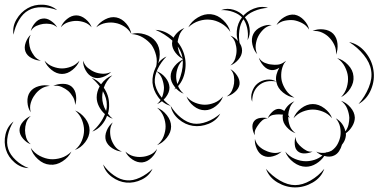

<svg xmlns="http://www.w3.org/2000/svg" viewBox="-72 -675 1648 836"><path d="M-13 -524Q-19 -558 -0.5 -590Q18 -622 48 -639Q77 -656 114 -654.5Q151 -653 177 -631Q145 -643 110.5 -643.5Q76 -644 52 -630Q28 -617 10.5 -587.5Q-7 -558 -13 -524ZM193 -556Q200 -576 219.5 -592Q239 -608 260 -608Q281 -608 300.5 -592Q320 -576 327 -556Q313 -572 295 -578Q277 -584 260 -584Q243 -584 224.5 -578Q206 -572 193 -556ZM347 -556Q360 -577 385.5 -590.5Q411 -604 435 -599Q459 -594 477.5 -572.5Q496 -551 500 -527Q488 -548 468.5 -560Q449 -572 430 -575Q411 -579 388.5 -575Q366 -571 347 -556ZM62 -540Q66 -558 80.5 -575Q95 -592 113 -594Q131 -597 149.5 -584.5Q168 -572 177 -556Q163 -568 147 -570.5Q131 -573 116 -571Q102 -569 87 -562.5Q72 -556 62 -540ZM605 -545Q648 -543 682 -512.5Q716 -482 729 -441Q742 -400 731.5 -355.5Q721 -311 687 -285Q710 -321 719.5 -363Q729 -405 719 -438Q709 -471 677 -499.5Q645 -528 605 -545ZM500 -527Q527 -535 558.5 -525.5Q590 -516 607 -493Q624 -470 623.5 -437.5Q623 -405 607 -381Q614 -409 607.5 -434.5Q601 -460 588 -479Q574 -497 551.5 -511Q529 -525 500 -527ZM106 -411Q87 -411 66.5 -421.5Q46 -432 39 -450Q32 -468 40 -490Q48 -512 62 -524Q53 -508 54.5 -490.5Q56 -473 61 -459Q67 -445 77.5 -431Q88 -417 106 -411ZM412 -362Q398 -347 374.5 -339Q351 -331 332 -339Q313 -347 301 -368.5Q289 -390 290 -411Q296 -391 311 -379Q326 -367 341 -361Q356 -355 375 -354Q394 -353 412 -362ZM274 -411Q266 -389 244 -371Q222 -353 198 -353Q174 -353 152 -371Q130 -389 122 -411Q137 -393 158 -385Q179 -377 198 -377Q217 -377 238 -385Q259 -393 274 -411ZM609 -365Q631 -358 648 -337.5Q665 -317 666 -294Q666 -272 649.5 -251Q633 -230 612 -222Q629 -237 635.5 -256.5Q642 -276 642 -294Q641 -312 634 -331.5Q627 -351 609 -365ZM419 -158Q406 -162 394 -171Q386 -148 369.5 -129.5Q353 -111 330 -102Q368 -136 385 -178Q369 -192 359 -211.5Q349 -231 349 -251Q349 -275 362 -299Q347 -319 327 -336Q350 -328 368 -308Q388 -336 417 -347Q403 -335 394 -321.5Q385 -308 380 -293Q403 -260 403 -220Q404 -200 398 -180Q407 -167 419 -158ZM160 -301Q178 -310 202 -310Q226 -310 241 -297Q256 -283 259 -259.5Q262 -236 255 -218Q255 -237 246 -252.5Q237 -268 225 -279Q213 -289 196.5 -296.5Q180 -304 160 -301ZM62 -186Q49 -204 47.5 -230.5Q46 -257 59 -275Q72 -293 97.5 -300Q123 -307 145 -301Q122 -299 105.5 -287.5Q89 -276 79 -261Q68 -247 62 -227Q56 -207 62 -186ZM373 -252Q373 -221 390 -192Q394 -207 393 -220Q393 -247 376 -278Q373 -265 373 -252ZM612 -206Q636 -197 654.5 -173.5Q673 -150 673 -124Q673 -99 654.5 -75.5Q636 -52 612 -43Q632 -59 640.5 -81.5Q649 -104 649 -124Q649 -145 640.5 -167Q632 -189 612 -206ZM255 -194Q280 -184 299 -159.5Q318 -135 318 -108Q318 -81 299 -56Q280 -31 254 -22Q275 -39 284.5 -62.5Q294 -86 294 -108Q294 -129 285 -152.5Q276 -176 255 -194ZM62 -47Q44 -53 28.5 -71Q13 -89 13 -108Q13 -128 28.5 -145.5Q44 -163 62 -170Q47 -157 42 -140.5Q37 -124 37 -108Q37 -93 42 -76Q47 -59 62 -47ZM53 57Q19 56 -8.5 32.5Q-36 9 -46 -23Q-56 -55 -48 -90Q-40 -125 -13 -146Q-31 -118 -38 -85Q-45 -52 -36 -26Q-28 -1 -3.5 22Q21 45 53 57ZM459 -15Q438 -16 417 -29.5Q396 -43 389 -63Q383 -83 392.5 -106Q402 -129 419 -142Q408 -124 407.5 -105Q407 -86 412 -70Q417 -54 428 -38.5Q439 -23 459 -15ZM239 -15Q227 10 200 27.5Q173 45 145 42Q117 40 93 18Q69 -4 62 -31Q78 -8 101.5 4Q125 16 147 18Q169 20 194 12.5Q219 5 239 -15ZM612 -27Q606 -6 587.5 12Q569 30 548 32Q526 34 504.5 19.5Q483 5 474 -15Q490 0 509 5Q528 10 546 8Q563 7 581.5 -1Q600 -9 612 -27ZM592 60Q578 91 545 107Q512 123 478 120Q445 117 415.5 95.5Q386 74 377 41Q396 69 424 88.5Q452 108 479 110Q506 113 537 98.5Q568 84 592 60Z M891 -631Q917 -641 945 -632.5Q973 -624 991 -603Q1010 -583 1014.5 -553.5Q1019 -524 1006 -500Q1010 -528 1004 -554Q998 -580 984 -597Q970 -613 944.5 -622.5Q919 -632 891 -631ZM748 -556Q761 -582 789.5 -599Q818 -616 847 -613Q876 -610 900 -587Q924 -564 931 -536Q915 -560 891 -573.5Q867 -587 844 -589Q821 -592 795 -584Q769 -576 748 -556ZM728 -417Q708 -425 692.5 -445Q677 -465 677 -486Q678 -508 694.5 -527Q711 -546 731 -553Q715 -539 708.5 -521Q702 -503 701 -486Q701 -469 706.5 -450Q712 -431 728 -417ZM931 -520Q950 -513 966 -494.5Q982 -476 982 -455Q982 -434 966 -415.5Q950 -397 931 -390Q947 -403 952.5 -421Q958 -439 958 -455Q958 -471 952.5 -489Q947 -507 931 -520ZM671 -214Q638 -223 616.5 -252.5Q595 -282 592 -315Q590 -349 606 -382Q622 -415 653 -429Q629 -405 614.5 -374.5Q600 -344 602 -316Q605 -289 624 -261Q643 -233 671 -214ZM728 -267Q706 -275 688.5 -297Q671 -319 671 -342Q671 -366 688.5 -387.5Q706 -409 728 -417Q710 -402 702.5 -381.5Q695 -361 695 -342Q695 -323 702.5 -302.5Q710 -282 728 -267ZM931 -374Q948 -365 960.5 -346Q973 -327 971 -308Q968 -289 950.5 -274Q933 -259 915 -255Q931 -265 938 -280.5Q945 -296 947 -311Q949 -326 946.5 -343Q944 -360 931 -374ZM899 -255Q891 -231 868 -213Q845 -195 820 -195Q794 -195 771.5 -213Q749 -231 740 -255Q756 -236 778 -227.5Q800 -219 820 -219Q840 -219 861.5 -227.5Q883 -236 899 -255ZM887 -180Q871 -150 836.5 -136Q802 -122 768 -127Q734 -132 706 -156Q678 -180 671 -214Q689 -184 716 -162.5Q743 -141 770 -137Q797 -133 829 -145Q861 -157 887 -180Z M973 -479Q956 -506 959 -540Q962 -574 982 -600Q1001 -625 1033 -637.5Q1065 -650 1095 -641Q1063 -639 1034 -626.5Q1005 -614 990 -594Q974 -573 970 -541.5Q966 -510 973 -479ZM1132 -566Q1142 -586 1165 -600Q1188 -614 1211 -611Q1233 -607 1251.5 -587.5Q1270 -568 1274 -546Q1262 -565 1243.5 -574.5Q1225 -584 1207 -587Q1189 -589 1168.5 -585Q1148 -581 1132 -566ZM1048 -439Q1033 -455 1027 -481Q1021 -507 1031 -527Q1041 -547 1065 -558Q1089 -569 1111 -566Q1089 -561 1074.5 -546.5Q1060 -532 1052 -516Q1044 -500 1041.5 -479.5Q1039 -459 1048 -439ZM1289 -540Q1310 -550 1336.5 -547Q1363 -544 1379 -528Q1395 -511 1397.5 -484.5Q1400 -458 1391 -437Q1393 -460 1384 -479Q1375 -498 1362 -511Q1350 -524 1331 -533Q1312 -542 1289 -540ZM1448 -492Q1490 -483 1519 -447.5Q1548 -412 1554 -370Q1561 -327 1543.5 -285Q1526 -243 1489 -222Q1517 -254 1533.5 -294Q1550 -334 1544 -368Q1539 -402 1512 -435.5Q1485 -469 1448 -492ZM1026 -232Q1018 -252 1025.5 -275Q1033 -298 1049 -311Q1066 -325 1089.5 -328Q1113 -331 1131 -320Q1128 -335 1132 -350.5Q1136 -366 1144 -380Q1126 -368 1109 -370Q1090 -372 1075 -389Q1060 -406 1055 -424Q1065 -408 1080.5 -401.5Q1096 -395 1111 -394Q1124 -392 1137.5 -393.5Q1151 -395 1163 -403Q1168 -407 1173 -410Q1170 -404 1165 -399Q1155 -380 1153 -359.5Q1151 -339 1155 -322Q1160 -302 1173.5 -282Q1187 -262 1210 -250Q1184 -253 1160.5 -272Q1137 -291 1132 -316L1131 -320Q1085 -328 1056 -304Q1026 -279 1026 -232ZM1396 -422Q1422 -415 1443.5 -392.5Q1465 -370 1467 -343Q1470 -316 1453.5 -290Q1437 -264 1413 -252Q1431 -271 1438 -295Q1445 -319 1443 -341Q1441 -362 1429.5 -384.5Q1418 -407 1396 -422ZM1350 -15 1348 -11Q1361 -13 1372 -19Q1389 -31 1398 -48Q1407 -65 1410 -82Q1413 -101 1409 -121.5Q1405 -142 1390 -160Q1423 -141 1432 -103Q1442 -117 1445.5 -132.5Q1449 -148 1449 -162Q1448 -181 1440 -201.5Q1432 -222 1413 -236Q1435 -229 1453.5 -208Q1472 -187 1473 -163Q1473 -144 1461.5 -125Q1450 -106 1434 -95Q1435 -86 1433 -78Q1430 -61 1417 -45Q1413 -30 1404.5 -17Q1396 -4 1383 2Q1365 11 1340 4Q1327 24 1305 37.5Q1283 51 1260 51Q1232 51 1206 31.5Q1180 12 1170 -15Q1188 7 1212.5 17Q1237 27 1260 27Q1278 27 1297 21Q1316 15 1332 2Q1316 -4 1305 -15Q1315 -10 1325.5 -9.5Q1336 -9 1346 -10Q1348 -12 1350 -15ZM1094 -160Q1099 -174 1113 -187.5Q1127 -201 1142 -201Q1153 -201 1166 -192Q1181 -222 1210 -234Q1196 -222 1190 -206Q1184 -190 1183 -174Q1187 -167 1190 -160Q1187 -164 1183 -167V-164Q1183 -146 1190 -127Q1197 -108 1215 -95Q1194 -102 1176.5 -121.5Q1159 -141 1159 -163Q1158 -169 1160 -176Q1155 -176 1150.5 -176.5Q1146 -177 1142 -177Q1130 -177 1117 -174.5Q1104 -172 1094 -160ZM1206 -160Q1215 -185 1239.5 -203.5Q1264 -222 1290 -222Q1316 -222 1340.5 -203.5Q1365 -185 1374 -160Q1357 -180 1334 -189Q1311 -198 1290 -198Q1269 -198 1246 -189Q1223 -180 1206 -160ZM1038 -86Q1030 -98 1027.5 -116.5Q1025 -135 1034 -147Q1043 -159 1061.5 -161.5Q1080 -164 1094 -160Q1079 -159 1069.5 -150.5Q1060 -142 1053 -132Q1046 -123 1040.5 -111.5Q1035 -100 1038 -86ZM1289 -15Q1275 -8 1256 -7Q1237 -6 1225 -16Q1213 -26 1211.5 -45.5Q1210 -65 1215 -79Q1215 -64 1223 -53Q1231 -42 1241 -34Q1250 -26 1262 -19.5Q1274 -13 1289 -15ZM1154 -15Q1140 -1 1116.5 5.5Q1093 12 1074 3Q1056 -5 1046 -27.5Q1036 -50 1038 -70Q1043 -50 1056.5 -37.5Q1070 -25 1085 -19Q1099 -12 1117.5 -9.5Q1136 -7 1154 -15ZM1340 60Q1327 98 1290 119.5Q1253 141 1213 141Q1173 141 1136.5 119.5Q1100 98 1086 60Q1112 91 1146.5 111Q1181 131 1213 131Q1245 131 1280 111Q1315 91 1340 60Z"/></svg>

Font: Rubik Puddles
Style: Regular
Weight: 400
Designer: Hubert and Fischer, NaN
Foundry: Hubert and Fischer, NaN
Version: Version 2.200